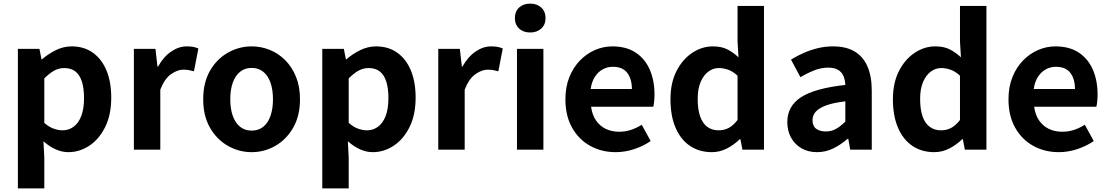

<svg xmlns="http://www.w3.org/2000/svg" viewBox="-20 -831 6156 1066"><path d="M79.3 214.9V-559.8H199L210.4 -501.9H213.2Q248.3 -532.1 290.5 -552.8Q332.7 -573.5 377.8 -573.5Q446.7 -573.5 496 -538.1Q545.4 -502.6 571.5 -439.1Q597.6 -375.6 597.6 -288.9Q597.6 -192.9 563.6 -125Q529.5 -57.1 475.3 -21.7Q421.2 13.8 359.7 13.8Q323.5 13.8 288.4 -2.2Q253.2 -18.1 221.3 -46.8L226 44.4V214.9ZM327.6 -107.4Q361 -107.4 388.1 -126.9Q415.2 -146.4 430.9 -186.2Q446.5 -226.1 446.5 -286.6Q446.5 -340.3 434.9 -377.5Q423.2 -414.6 399.1 -433.9Q375.1 -453.2 335.8 -453.2Q307.5 -453.2 281.2 -439Q255 -424.9 226 -395.7V-148.7Q252.7 -125.3 279 -116.3Q305.2 -107.4 327.6 -107.4Z M723.3 0V-559.8H843L854.4 -460.8H857.2Q887.9 -515.8 930.2 -544.7Q972.5 -573.5 1016.3 -573.5Q1039.7 -573.5 1054.4 -570.4Q1069.2 -567.2 1081.4 -561.8L1056.8 -435.2Q1041.4 -439.4 1028.5 -441.8Q1015.6 -444.2 997.3 -444.2Q965.4 -444.2 929.7 -419.3Q894 -394.4 870 -333.6V0Z M1377.3 13.8Q1307.3 13.8 1245.6 -21.1Q1183.9 -55.9 1146 -121.7Q1108.2 -187.5 1108.2 -279.9Q1108.2 -372.8 1146 -438.4Q1183.9 -503.9 1245.6 -538.7Q1307.3 -573.5 1377.3 -573.5Q1429.7 -573.5 1478.1 -553.9Q1526.4 -534.2 1564 -496.4Q1601.6 -458.5 1623.6 -404.2Q1645.6 -349.8 1645.6 -279.9Q1645.6 -187.5 1607.6 -121.7Q1569.7 -55.9 1508.5 -21.1Q1447.3 13.8 1377.3 13.8ZM1377.3 -105.8Q1415.3 -105.8 1441.9 -127.3Q1468.5 -148.9 1482 -188.2Q1495.5 -227.4 1495.5 -279.9Q1495.5 -332.7 1482 -371.7Q1468.5 -410.7 1441.9 -432.3Q1415.3 -454 1377.3 -454Q1339.2 -454 1312.7 -432.3Q1286.1 -410.7 1272.3 -371.7Q1258.5 -332.7 1258.5 -279.9Q1258.5 -227.4 1272.3 -188.2Q1286.1 -148.9 1312.7 -127.3Q1339.2 -105.8 1377.3 -105.8Z M1769.3 214.9V-559.8H1889L1900.4 -501.9H1903.2Q1938.3 -532.1 1980.5 -552.8Q2022.7 -573.5 2067.8 -573.5Q2136.7 -573.5 2186 -538.1Q2235.4 -502.6 2261.5 -439.1Q2287.6 -375.6 2287.6 -288.9Q2287.6 -192.9 2253.6 -125Q2219.5 -57.1 2165.3 -21.7Q2111.2 13.8 2049.7 13.8Q2013.5 13.8 1978.4 -2.2Q1943.2 -18.1 1911.3 -46.8L1916 44.4V214.9ZM2017.6 -107.4Q2051 -107.4 2078.1 -126.9Q2105.2 -146.4 2120.9 -186.2Q2136.5 -226.1 2136.5 -286.6Q2136.5 -340.3 2124.9 -377.5Q2113.2 -414.6 2089.1 -433.9Q2065.1 -453.2 2025.8 -453.2Q1997.5 -453.2 1971.2 -439Q1945 -424.9 1916 -395.7V-148.7Q1942.7 -125.3 1969 -116.3Q1995.2 -107.4 2017.6 -107.4Z M2413.3 0V-559.8H2533L2544.4 -460.8H2547.2Q2577.9 -515.8 2620.2 -544.7Q2662.5 -573.5 2706.3 -573.5Q2729.7 -573.5 2744.4 -570.4Q2759.2 -567.2 2771.4 -561.8L2746.8 -435.2Q2731.4 -439.4 2718.5 -441.8Q2705.6 -444.2 2687.3 -444.2Q2655.4 -444.2 2619.7 -419.3Q2584 -394.4 2560 -333.6V0Z M2850.3 0V-559.8H2997V0ZM2923.9 -650.6Q2885.2 -650.6 2862 -672.6Q2838.7 -694.5 2838.7 -731.4Q2838.7 -767.1 2862 -789Q2885.2 -810.8 2923.9 -810.8Q2961.5 -810.8 2985.2 -789Q3009 -767.1 3009 -731.4Q3009 -694.5 2985.2 -672.6Q2961.5 -650.6 2923.9 -650.6Z M3398.4 13.8Q3319.9 13.8 3256.7 -21.2Q3193.5 -56.1 3156.4 -121.9Q3119.2 -187.7 3119.2 -279.9Q3119.2 -348.1 3140.8 -402.2Q3162.4 -456.3 3199.6 -494.8Q3236.8 -533.2 3283.5 -553.4Q3330.3 -573.5 3379.7 -573.5Q3457.1 -573.5 3509 -539.3Q3560.9 -505.1 3587.4 -444.7Q3613.8 -384.4 3613.8 -306.4Q3613.8 -285.9 3611.9 -267.6Q3609.9 -249.4 3607.1 -238.4H3261.7Q3267.9 -192.8 3289.2 -162.1Q3310.4 -131.4 3343.1 -115.5Q3375.8 -99.6 3417.6 -99.6Q3451.6 -99.6 3482 -109.4Q3512.3 -119.3 3543.1 -138.2L3592.6 -47.9Q3551.7 -19.8 3501 -3Q3450.4 13.8 3398.4 13.8ZM3259.4 -336.9H3488.3Q3488.3 -393.2 3462.4 -426.7Q3436.6 -460.2 3382.1 -460.2Q3353 -460.2 3327.2 -446.4Q3301.4 -432.6 3283.4 -405.4Q3265.4 -378.2 3259.4 -336.9Z M3932.2 13.8Q3862.3 13.8 3810.6 -21.2Q3758.9 -56.2 3730.7 -122Q3702.5 -187.8 3702.5 -279.9Q3702.5 -371.2 3736.2 -436.8Q3769.9 -502.4 3823.7 -538Q3877.6 -573.5 3937.7 -573.5Q3985 -573.5 4017.3 -557.3Q4049.6 -541.1 4080.2 -513L4074.9 -601.1V-797.9H4221.7V0H4102L4090.7 -58.3H4087.2Q4056.5 -27.6 4016.4 -6.9Q3976.3 13.8 3932.2 13.8ZM3969.5 -107.4Q3999.9 -107.4 4025.3 -120.4Q4050.6 -133.5 4074.9 -164.8V-410.8Q4049.8 -434.2 4023.4 -443.7Q3997 -453.2 3970.1 -453.2Q3939.2 -453.2 3912.7 -433.4Q3886.1 -413.7 3869.9 -375.7Q3853.6 -337.8 3853.6 -281.5Q3853.6 -223.5 3867.3 -184.6Q3881 -145.7 3907.2 -126.6Q3933.4 -107.4 3969.5 -107.4Z M4516.4 13.8Q4466.9 13.8 4429.6 -7.9Q4392.4 -29.5 4371.8 -67.2Q4351.2 -105 4351.2 -152.6Q4351.2 -242.2 4427.9 -291.6Q4504.7 -341 4673.3 -359.4Q4672.2 -386.8 4663.1 -408.6Q4654 -430.4 4633.4 -442.9Q4612.8 -455.5 4578.1 -455.5Q4539.3 -455.5 4501.3 -440.5Q4463.3 -425.6 4424 -402.4L4371.7 -500.1Q4405.1 -520.7 4442.2 -537.1Q4479.3 -553.4 4520.3 -563.5Q4561.3 -573.5 4605.1 -573.5Q4676.4 -573.5 4724 -545.7Q4771.6 -517.8 4795.9 -463Q4820.1 -408.3 4820.1 -327V0H4700.4L4689.9 -59.9H4685.4Q4649.3 -28.4 4607 -7.3Q4564.8 13.8 4516.4 13.8ZM4564.7 -101.1Q4596.1 -101.1 4621.6 -115.4Q4647.1 -129.7 4673.3 -155.8V-268.4Q4605.4 -260.3 4565.2 -245.2Q4525 -230.1 4508.1 -209.7Q4491.1 -189.3 4491.1 -163.8Q4491.1 -130.8 4511.7 -116Q4532.3 -101.1 4564.7 -101.1Z M5167.2 13.8Q5097.3 13.8 5045.6 -21.2Q4993.9 -56.2 4965.7 -122Q4937.5 -187.8 4937.5 -279.9Q4937.5 -371.2 4971.2 -436.8Q5004.9 -502.4 5058.7 -538Q5112.6 -573.5 5172.7 -573.5Q5220 -573.5 5252.3 -557.3Q5284.6 -541.1 5315.2 -513L5309.9 -601.1V-797.9H5456.7V0H5337L5325.7 -58.3H5322.2Q5291.5 -27.6 5251.4 -6.9Q5211.3 13.8 5167.2 13.8ZM5204.5 -107.4Q5234.9 -107.4 5260.3 -120.4Q5285.6 -133.5 5309.9 -164.8V-410.8Q5284.8 -434.2 5258.4 -443.7Q5232 -453.2 5205.1 -453.2Q5174.2 -453.2 5147.7 -433.4Q5121.1 -413.7 5104.9 -375.7Q5088.6 -337.8 5088.6 -281.5Q5088.6 -223.5 5102.3 -184.6Q5116 -145.7 5142.2 -126.6Q5168.4 -107.4 5204.5 -107.4Z M5858.4 13.8Q5779.9 13.8 5716.7 -21.2Q5653.5 -56.1 5616.4 -121.9Q5579.2 -187.7 5579.2 -279.9Q5579.2 -348.1 5600.8 -402.2Q5622.4 -456.3 5659.6 -494.8Q5696.8 -533.2 5743.5 -553.4Q5790.3 -573.5 5839.7 -573.5Q5917.1 -573.5 5969 -539.3Q6020.9 -505.1 6047.4 -444.7Q6073.8 -384.4 6073.8 -306.4Q6073.8 -285.9 6071.9 -267.6Q6069.9 -249.4 6067.1 -238.4H5721.7Q5727.9 -192.8 5749.2 -162.1Q5770.4 -131.4 5803.1 -115.5Q5835.8 -99.6 5877.6 -99.6Q5911.6 -99.6 5942 -109.4Q5972.3 -119.3 6003.1 -138.2L6052.6 -47.9Q6011.7 -19.8 5961 -3Q5910.4 13.8 5858.4 13.8ZM5719.4 -336.9H5948.3Q5948.3 -393.2 5922.4 -426.7Q5896.6 -460.2 5842.1 -460.2Q5813 -460.2 5787.2 -446.4Q5761.4 -432.6 5743.4 -405.4Q5725.4 -378.2 5719.4 -336.9Z"/></svg>

Font: Noto Sans SC Thin
Style: Regular
Weight: 100
Designer: Ryoko NISHIZUKA 西塚涼子 (kana, bopomofo & ideographs); Paul D. Hunt (Latin, Greek & Cyrillic); Sandoll Communications 산돌커뮤니
Foundry: Adobe
Version: Version 2.004-H2;hotconv 1.0.118;makeotfexe 2.5.65603